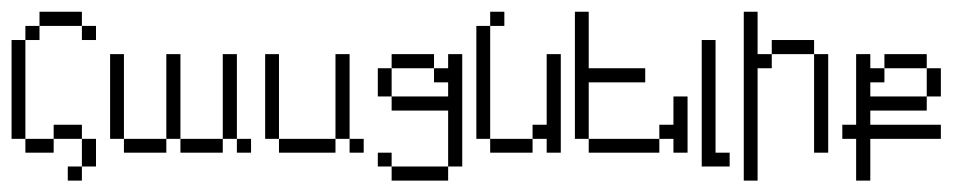

<svg xmlns="http://www.w3.org/2000/svg" viewBox="-20 -264 1671 332"><path d="M97.2 48.3V23.9H121.6V48.3ZM23.9 0V-23.9H72.8V0ZM121.6 23.9V-23.9H146V23.9ZM72.8 -23.9V-48.3H121.6V-23.9ZM0 -23.9V-194.8H23.9V-23.9ZM23.9 -194.8V-219.2H48.3V-194.8ZM121.6 -194.8V-219.2H146V-194.8ZM48.3 -219.2V-243.7H121.6V-219.2Z M194.3 0V-23.9H267.6V0ZM292 0V-23.9H365.2V0ZM389.6 0V-23.9H414.1V0ZM170.4 -23.9V-170.4H194.3V-23.9ZM267.6 -23.9V-170.4H292V-23.9ZM365.2 -23.9V-170.4H389.6V-23.9Z M462.4 0V-23.9H560.1V0ZM584.5 0V-23.9H608.9V0ZM438.5 -23.9V-170.4H462.4V-23.9ZM560.1 -23.9V-170.4H584.5V-23.9Z M657.2 48.3V23.9H754.9V48.3ZM633.3 23.9V0H657.2V23.9ZM633.3 -97.2V-146H657.2V-97.2ZM657.2 -146V-170.4H730.5V-146ZM754.9 23.9V-72.8H657.2V-97.2H754.9V-121.6H730.5V-146H754.9V-170.4H779.3V23.9Z M827.6 0V-23.9H900.9V0ZM925.3 0V-23.9H900.9V-48.3H925.3V-170.4H949.7V0ZM803.7 -23.9V-219.2H827.6V-23.9ZM827.6 -219.2V-243.7H852.1V-219.2Z M998 0V-23.9H1120.1V0ZM1144.5 0V-23.9H1120.1V-48.3H1144.5V-97.2H1168.9V0ZM974.1 -23.9V-243.7H998V-146H1095.7V-121.6H998V-23.9Z M1193.4 23.9V-194.8H1217.3V0H1241.7V23.9Z M1387.7 0V-170.4H1412.1V0ZM1314.5 -170.4V-194.8H1387.7V-170.4ZM1266.1 48.3V-243.7H1290V-170.4H1314.5V-146H1290V48.3Z M1582.5 -97.2V-146H1606.9V-97.2ZM1460.4 48.3V-23.9H1436.5V-48.3H1460.4V-170.4H1484.9V-146H1509.3V-121.6H1484.9V-97.2H1582.5V-72.8H1484.9V-48.3H1606.9V-23.9H1484.9V48.3ZM1509.3 -146V-170.4H1582.5V-146Z"/></svg>

Font: FS Mondwest Regular
Style: Regular
Weight: 400
Designer: NZWStudios2024
Foundry: https://fontstruct.com
Version: Version 1.0